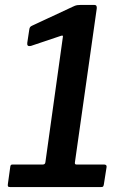

<svg xmlns="http://www.w3.org/2000/svg" viewBox="-20 -762 519 782"><path d="M403 -92Q416 -92 414 -81L403 -11Q402 -5 400 -2.5Q398 0 390 0H23Q15 0 13 -2.5Q11 -5 12 -12L22 -84Q23 -89 25 -90.5Q27 -92 34 -92H155Q164 -92 165 -102L236 -611Q237 -615 235.5 -616.5Q234 -618 228 -616L106 -575Q89 -571 91 -587L99 -640Q100 -648 102.5 -651.5Q105 -655 112 -658L275 -734Q287 -740 294 -741Q301 -742 310 -742H364Q376 -742 374 -727L285 -100Q284 -92 291 -92H403Z"/></svg>

Font: Libre Franklin Thin Medium
Style: Italic
Weight: 500
Italic angle: -8°
Version: Version 3.000